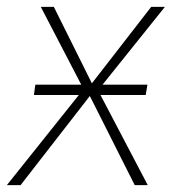

<svg xmlns="http://www.w3.org/2000/svg" viewBox="-43 -540 503 560"><path d="M250 -263 388 0H350L219 -260L17 0H-23L187 -263H56L60 -293H194L76 -520H114L225 -297L398 -520H438L256 -293H387L382 -263Z"/></svg>

Font: FiraGO UltraLight
Style: Italic
Weight: 200
Italic angle: -8°
Designer: bBox Type GmbH
Foundry: bBox Type GmbH
Version: Version 1.001